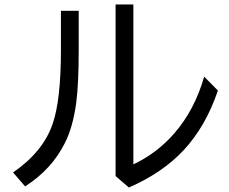

<svg xmlns="http://www.w3.org/2000/svg" viewBox="-20 -813 1020 854"><path d="M251 -765.1H330.1V-594.2Q330.1 -437.5 318.8 -354Q304.2 -248.5 270 -179.7Q211.4 -60.5 91.8 16.1L38.1 -45.9Q170.9 -137.2 213.9 -261.2Q251 -367.2 251 -591.3ZM494.1 -793H573.2V-82Q677.2 -130.9 753.9 -218.3Q845.7 -323.2 888.2 -472.2L949.2 -410.2Q895.5 -251.5 797.4 -145.5Q702.1 -43.5 553.2 21L494.1 -29.8Z"/></svg>

Font: BIZ UDPGothic
Style: Regular
Weight: 400
Designer: TypeBank Co., Ltd.
Foundry: Morisawa Inc.
Version: Version 1.051